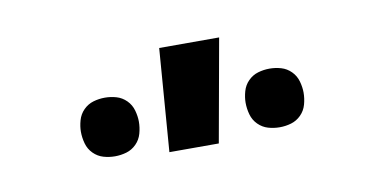

<svg xmlns="http://www.w3.org/2000/svg" viewBox="-33 -821 566 287"><g transform="rotate(-10 250.0 -678.0)"><path d="M206 -600 218 -756H309L281 -600ZM375 -608Q366 -608 357.5 -610.5Q349 -613 342.5 -619.5Q336 -626 333.5 -635Q331 -644 331 -653Q331 -661 333.5 -670Q336 -679 342.5 -685.5Q349 -692 357.5 -694.5Q366 -697 375 -697Q384 -697 392.5 -694.5Q401 -692 407.5 -685.5Q414 -679 416.5 -670Q419 -661 419 -653Q419 -644 416.5 -635Q414 -626 407.5 -619.5Q401 -613 392.5 -610.5Q384 -608 375 -608ZM125 -608Q116 -608 107.5 -610.5Q99 -613 92.5 -619.5Q86 -626 83.5 -635Q81 -644 81 -653Q81 -661 83.5 -670Q86 -679 92.5 -685.5Q99 -692 107.5 -694.5Q116 -697 125 -697Q134 -697 142.5 -694.5Q151 -692 157.5 -685.5Q164 -679 166.5 -670Q169 -661 169 -653Q169 -644 166.5 -635Q164 -626 157.5 -619.5Q151 -613 142.5 -610.5Q134 -608 125 -608Z"/></g></svg>

Font: Iosevka Curly Semibold
Style: Regular
Weight: 600
Monospace: yes
Designer: Belleve Invis
Foundry: Belleve Invis
Version: Version 22.1.2; ttfautohint (v1.8.4)